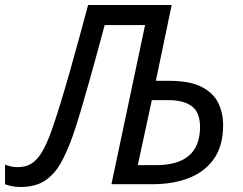

<svg xmlns="http://www.w3.org/2000/svg" viewBox="-52 -734 967 765"><path d="M30 11Q9 11 -6.5 7.5Q-22 4 -32 0V-78Q-22 -74 -9 -71Q4 -68 18 -68Q48 -68 70.5 -80.5Q93 -93 113.5 -125.5Q134 -158 155 -218Q171 -264 189.5 -324Q208 -384 227 -451.5Q246 -519 264.5 -586.5Q283 -654 299 -714H632L569 -412H620Q704 -412 751 -388Q798 -364 817.5 -324Q837 -284 837 -236Q837 -154 801 -102Q765 -50 701.5 -25Q638 0 555 0H392L526 -634H365Q352 -585 336 -526.5Q320 -468 303 -407.5Q286 -347 269.5 -291.5Q253 -236 238 -193Q216 -130 190 -84Q164 -38 126 -13.5Q88 11 30 11ZM497 -76H569Q745 -76 745 -228Q745 -287 712 -311Q679 -335 620 -335H553Z"/></svg>

Font: BC Sans
Style: Italic
Weight: 400
Italic angle: -12°
Designer: Monotype Design Team
Designer: Province of B.C.
Foundry: Monotype Imaging Inc.
Version: Version 2.000;GOOG;noto-source:20170915:90ef993387c0